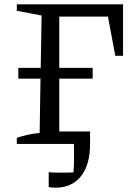

<svg xmlns="http://www.w3.org/2000/svg" viewBox="-20 -668 638 891"><path d="M65 -303V-353H169L173 -596L58 -618V-648H551V-409H515L481 -591H255V-353H410V-303H255V-58H398V0Q398 97 355.5 150Q313 203 238 203Q218 203 206 200V131Q223 133 239.5 133Q256 133 272 133Q284 133 296.5 133Q309 133 321 132Q323 108 323.5 75Q324 42 323 0H58V-28Q104 -45 164 -51L168 -303Z"/></svg>

Font: Piazzolla SC
Style: Regular
Weight: 400
Designer: Juan Pablo del Peral
Foundry: Huerta Tipografica
Version: Version 1.330